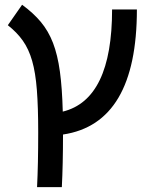

<svg xmlns="http://www.w3.org/2000/svg" viewBox="-20 -557 626 802"><path d="M134.8 224.6Q137.2 176.8 138.4 119.4Q139.6 62 139.6 -4.9Q139.6 -108.9 134 -181.2Q128.4 -253.4 114.3 -302.7Q100.1 -352.1 75.4 -387Q50.8 -421.9 12.7 -451.7L72.3 -537.1Q118.7 -503.4 150.4 -465.6Q182.1 -427.7 201.4 -377.7Q220.7 -327.6 230.2 -258.1Q239.7 -188.5 242.2 -90.8Q448.2 -141.1 448.2 -517.6H551.8Q551.8 -41 243.2 4.9Q243.2 68.8 241.9 123.5Q240.7 178.2 238.3 224.6Z"/></svg>

Font: CaskaydiaCove NFP
Style: Regular
Weight: 400
Designer: Aaron Bell
Foundry: Saja Typeworks
Version: Version 2111.001; VTT 6.35;Nerd Fonts 3.1.1